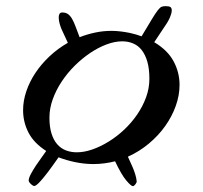

<svg xmlns="http://www.w3.org/2000/svg" viewBox="-20 -642 673 637"><path d="M411.1 -532.7Q421.4 -530.3 431.2 -527.6Q440.9 -524.9 449.7 -521.5Q471.7 -558.1 483.9 -578.4Q496.1 -598.6 503.7 -608.2Q511.2 -617.7 516.4 -619.6Q521.5 -621.6 529.8 -621.6Q540.5 -621.6 545.2 -618.7Q549.8 -615.7 549.8 -607.4Q549.8 -602.1 547.9 -595.7Q545.9 -589.4 543.5 -583.5Q541 -577.6 538.3 -573Q535.6 -568.4 534.2 -565.9L491.7 -502Q536.1 -475.6 555.9 -438.7Q575.7 -401.9 575.7 -360.4Q575.7 -325.7 563.2 -290.8Q550.8 -255.9 528.3 -224.1Q505.9 -192.4 474.1 -165.8Q442.4 -139.2 404.3 -122.1Q406.2 -117.2 410.6 -108.2Q415 -99.1 419.9 -87.6Q424.8 -76.2 428.7 -63.7Q432.6 -51.3 433.6 -39.6Q433.6 -38.1 432.4 -35.6Q431.2 -33.2 429.2 -30.5Q427.2 -27.8 425 -26.1Q422.9 -24.4 420.9 -24.4Q415 -24.4 399.2 -43Q383.3 -61.5 361.8 -106.9Q344.7 -102.5 326.4 -100.1Q308.1 -97.7 289.6 -97.7Q260.3 -97.7 229.7 -104Q199.2 -110.4 174.3 -120.1Q152.8 -89.4 138.7 -70.8Q124.5 -52.2 115.2 -42Q106 -31.7 101.1 -28.3Q96.2 -24.9 93.8 -24.9Q91.3 -24.9 88.1 -26.9Q85 -28.8 82 -31.7Q79.1 -34.7 77.1 -37.6Q75.2 -40.5 75.2 -43Q75.2 -51.3 82.5 -64.9Q89.8 -78.6 99.4 -93Q108.9 -107.4 118.7 -120.6Q128.4 -133.8 133.3 -141.1Q92.3 -167.5 74.5 -202.1Q56.6 -236.8 56.6 -276.4Q56.6 -307.6 67.4 -339.4Q78.1 -371.1 97.7 -400.4Q117.2 -429.7 144.5 -455.3Q171.9 -481 205.1 -500L184.1 -545.4Q181.6 -550.8 178.2 -562.3Q174.8 -573.7 174.8 -584.5Q174.8 -591.8 177.5 -596.2Q180.2 -600.6 187 -600.6Q198.7 -600.6 206.3 -594.7Q213.9 -588.9 219.7 -578.4Q225.6 -567.9 231.2 -552.7Q236.8 -537.6 244.1 -518.6Q269 -528.3 295.4 -533.9Q321.8 -539.6 350.1 -539.6Q364.3 -539.6 379.4 -537.8Q394.5 -536.1 411.1 -532.7ZM475.6 -380.4Q475.6 -414.1 468.8 -437.5Q461.9 -460.9 450 -476.1Q438 -491.2 421.4 -498Q404.8 -504.9 385.7 -504.9Q360.8 -504.9 333.5 -494.6Q306.2 -484.4 279.3 -466.3Q252.4 -448.2 228 -424.1Q203.6 -399.9 184.8 -371.6Q166 -343.3 155 -312.7Q144 -282.2 144 -251.5Q144 -220.7 150.9 -199Q157.7 -177.2 169.9 -163.3Q182.1 -149.4 198.7 -143.1Q215.3 -136.7 234.9 -136.7Q259.3 -136.7 286.6 -146.2Q314 -155.8 340.8 -172.4Q367.7 -189 392.1 -211.9Q416.5 -234.9 435.1 -262Q453.6 -289.1 464.6 -319.1Q475.6 -349.1 475.6 -380.4Z"/></svg>

Font: Meddon
Style: Regular
Weight: 400
Designer: Vernon Adams
Foundry: Vernon Adams
Version: Version 1.000